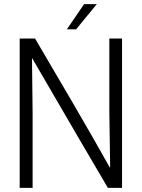

<svg xmlns="http://www.w3.org/2000/svg" viewBox="-20 -916 693 936"><path d="M76 -728H151Q247 -565 336 -412.5Q425 -260 515 -100H517L513 -370V-728H575V0H506Q433 -124 369.5 -232.5Q306 -341 249 -439.5Q192 -538 137 -632H136L139 -362V0H76ZM306 -773 390 -896H452L351 -773Z"/></svg>

Font: Murecho Light
Style: Regular
Weight: 300
Designer: Neil Summerour
Foundry: Positype
Version: Version 1.010; ttfautohint (v1.8.3)